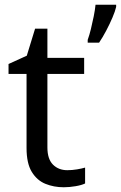

<svg xmlns="http://www.w3.org/2000/svg" viewBox="-20 -780 510 810"><path d="M264 -62Q284 -62 305 -65.5Q326 -69 339 -73V-6Q325 1 299 5.5Q273 10 249 10Q207 10 171.5 -4.5Q136 -19 114 -55Q92 -91 92 -156V-468H16V-510L93 -545L128 -659H180V-536H335V-468H180V-158Q180 -109 203.5 -85.5Q227 -62 264 -62ZM470 -751Q466 -733 454.5 -706Q443 -679 428 -650.5Q413 -622 398 -600H350V-612Q357 -631 363.5 -657.5Q370 -684 375.5 -711.5Q381 -739 383 -760H470Z"/></svg>

Font: Noto Sans Tangsa
Style: Regular
Weight: 400
Designer: David Williams
Foundry: Google LLC
Version: Version 1.504